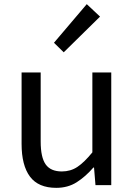

<svg xmlns="http://www.w3.org/2000/svg" viewBox="-20 -892 647 925"><path d="M251 13Q165 13 124.5 -41Q84 -95 84 -199V-543H176V-210Q176 -134 200 -100Q224 -66 278 -66Q320 -66 353 -88Q386 -110 425 -158V-543H516V0H440L433 -85H430Q392 -41 349.5 -14Q307 13 251 13ZM287 -640 240 -686 398 -872 462 -812Z"/></svg>

Font: Chocolate Classical Sans
Style: Regular
Weight: 400
Designer: 田海東、宇文滿月
Foundry: Moonlit Owen
Version: Version 1.001